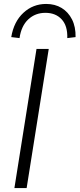

<svg xmlns="http://www.w3.org/2000/svg" viewBox="-20 -953 403 973"><path d="M53 0 165 -705H227L115 0ZM79 -760 37 -765Q50 -843 98.5 -888Q147 -933 214 -933Q259 -933 292.5 -912.5Q326 -892 345 -854.5Q364 -817 363 -765L321 -760Q323 -822 292.5 -855Q262 -888 210 -888Q159 -888 123.5 -855Q88 -822 79 -760Z"/></svg>

Font: Nunito Sans 12pt Light
Style: Italic
Weight: 300
Italic angle: -9°
Designer: Vernon Adams
Foundry: Vernon Adams
Version: Version 3.101;gftools[0.9.27]